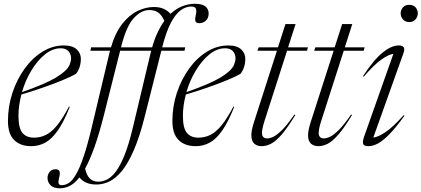

<svg xmlns="http://www.w3.org/2000/svg" viewBox="-20 -762 2226 1014"><path d="M348.5 -197.5Q316.5 -117 284.5 -71.8Q252.5 -26.5 218.2 -8.2Q184 10 145 10Q88 10 55 -22.2Q22 -54.5 22 -123Q22 -200.5 45.8 -272Q69.5 -343.5 110.5 -400Q151.5 -456.5 204.8 -489.2Q258 -522 317.5 -522Q363.5 -522 385.2 -501.2Q407 -480.5 407 -452Q407 -405 381.5 -372Q355.5 -357 307.2 -337.2Q259 -317.5 202 -297.8Q145 -278 93 -263Q77.5 -204.5 77.5 -149.5Q77.5 -85.5 98.5 -60.2Q119.5 -35 159.5 -35Q193.5 -35 223 -49.8Q252.5 -64.5 281.8 -100.2Q311 -136 344 -199ZM300 -507Q257.5 -507 217.8 -475Q178 -443 146 -390.2Q114 -337.5 96 -275.5Q219.5 -318.5 276.2 -352.8Q333 -387 347 -418.5Q362.5 -454.5 349 -480.8Q335.5 -507 300 -507Z M558 -482.5Q559.5 -488.5 561 -494H457.5L461 -512H566Q589.5 -591 626.8 -637.5Q664 -684 707.2 -704.5Q750.5 -725 792 -725Q824 -725 845 -715Q866 -705 880.5 -689Q910.5 -716.5 943.2 -729.2Q976 -742 1009.5 -742Q1048 -742 1065 -727.8Q1082 -713.5 1082 -691Q1082 -667 1067.5 -653.2Q1053 -639.5 1032 -639.5Q1016.5 -639.5 1012.5 -649.2Q1008.5 -659 1014 -682.5Q1019.5 -706 1014.2 -716.8Q1009 -727.5 990 -727.5Q961.5 -727.5 934.2 -707.8Q907 -688 882.5 -641.8Q858 -595.5 837.5 -516L836.5 -512H958L954.5 -494H832L745.5 -151Q718 -41 687.2 30Q656.5 101 623.8 140.8Q591 180.5 557.2 196.5Q523.5 212.5 490 212.5Q460 212.5 438 203.8Q416 195 399.5 175Q374 207 348.2 219.8Q322.5 232.5 296 232.5Q264 232.5 247.5 216.8Q231 201 231 178Q231 159.5 242 145.8Q253 132 273 132Q289.5 132 294 142Q298.5 152 292.5 176Q286.5 200 290.2 208Q294 216 306.5 216Q326 216 344.5 203.5Q363 191 382 158.2Q401 125.5 421.2 66Q441.5 6.5 464 -87.5ZM620 -516 619 -512H783.5Q796 -556 812.5 -590.8Q829 -625.5 848 -651.5Q835.5 -680.5 816.8 -694.8Q798 -709 768 -709Q726.5 -709 687 -666.8Q647.5 -624.5 620 -516ZM775.5 -482.5Q777 -488.5 778.5 -494H614.5L528 -151Q503 -52.5 478.5 15.8Q454 84 429.5 128.5Q444 197.5 498.5 197.5Q521.5 197.5 544.8 186.2Q568 175 591.2 144.8Q614.5 114.5 637.2 58.5Q660 2.5 681.5 -87.5Z M1217 -197.5Q1185 -117 1153 -71.8Q1121 -26.5 1086.8 -8.2Q1052.5 10 1013.5 10Q956.5 10 923.5 -22.2Q890.5 -54.5 890.5 -123Q890.5 -200.5 914.2 -272Q938 -343.5 979 -400Q1020 -456.5 1073.2 -489.2Q1126.5 -522 1186 -522Q1232 -522 1253.8 -501.2Q1275.5 -480.5 1275.5 -452Q1275.5 -405 1250 -372Q1224 -357 1175.8 -337.2Q1127.5 -317.5 1070.5 -297.8Q1013.5 -278 961.5 -263Q946 -204.5 946 -149.5Q946 -85.5 967 -60.2Q988 -35 1028 -35Q1062 -35 1091.5 -49.8Q1121 -64.5 1150.2 -100.2Q1179.5 -136 1212.5 -199ZM1168.5 -507Q1126 -507 1086.2 -475Q1046.5 -443 1014.5 -390.2Q982.5 -337.5 964.5 -275.5Q1088 -318.5 1144.8 -352.8Q1201.5 -387 1215.5 -418.5Q1231 -454.5 1217.5 -480.8Q1204 -507 1168.5 -507Z M1377.5 -125Q1370 -101.5 1366.8 -86Q1363.5 -70.5 1363.5 -60Q1363.5 -31 1392 -31Q1405 -31 1424 -40Q1443 -49 1470.2 -76Q1497.5 -103 1535 -157.5L1539.5 -154.5Q1499 -87.5 1468 -51.8Q1437 -16 1411.5 -3Q1386 10 1362 10Q1338 10 1322.8 -3.5Q1307.5 -17 1307.5 -47Q1307.5 -58.5 1310.2 -74.8Q1313 -91 1321.5 -117.5L1442.5 -494H1339.5L1346 -512H1448L1487.5 -635H1541L1501.5 -512H1606L1601.5 -494H1496Z M1677 -125Q1669.5 -101.5 1666.2 -86Q1663 -70.5 1663 -60Q1663 -31 1691.5 -31Q1704.5 -31 1723.5 -40Q1742.5 -49 1769.8 -76Q1797 -103 1834.5 -157.5L1839 -154.5Q1798.5 -87.5 1767.5 -51.8Q1736.5 -16 1711 -3Q1685.5 10 1661.5 10Q1637.5 10 1622.2 -3.5Q1607 -17 1607 -47Q1607 -58.5 1609.8 -74.8Q1612.5 -91 1621 -117.5L1742 -494H1639L1645.5 -512H1747.5L1787 -635H1840.5L1801 -512H1905.5L1901 -494H1795.5Z M2096 -692Q2096 -709.5 2108 -723Q2120 -736.5 2141.5 -736.5Q2163 -736.5 2174.8 -723Q2186.5 -709.5 2186.5 -692Q2186.5 -674 2174.8 -659.8Q2163 -645.5 2141.5 -645.5Q2120 -645.5 2108 -659.8Q2096 -674 2096 -692ZM1903 -40.5 2057.5 -477.5Q2034 -475 1995.2 -448.2Q1956.5 -421.5 1901 -357L1897 -360Q1956 -449 2002 -485.5Q2048 -522 2086 -522Q2125.5 -522 2111 -482L1951.5 -35.5Q1975.5 -37.5 2015.2 -63.8Q2055 -90 2112 -154L2116 -151Q2071.5 -89 2037.5 -54Q2003.5 -19 1976.5 -4.5Q1949.5 10 1925.5 10Q1901.5 10 1897.8 -2.5Q1894 -15 1903 -40.5Z"/></svg>

Font: Newsreader 72pt Light
Style: Italic
Weight: 300
Italic angle: -17°
Designer: Hugues Gentile
Foundry: Production Type
Version: Version 1.003; ttfautohint (v1.8.3)